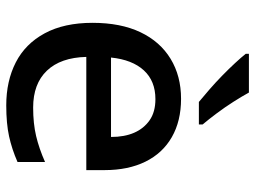

<svg xmlns="http://www.w3.org/2000/svg" viewBox="-121 -685 816 614"><g transform="rotate(90 287.0 -378.0)"><path d="M296 -549Q367 -549 418.5 -519.5Q470 -490 497 -435Q524 -380 524 -305V-246H162Q164 -164 206 -120Q248 -76 324 -76Q375 -76 415 -85.5Q455 -95 498 -114V-26Q457 -8 416 1Q375 10 317 10Q239 10 179.5 -20.5Q120 -51 86.5 -113Q53 -175 53 -266Q53 -356 83 -419Q113 -482 168 -515.5Q223 -549 296 -549ZM297 -467Q239 -467 205 -430Q171 -393 164 -325H418Q418 -368 404.5 -399Q391 -430 364.5 -448.5Q338 -467 297 -467ZM276 -766Q288 -744 305.5 -716.5Q323 -689 342.5 -663Q362 -637 378 -618V-606H306Q289 -620 266.5 -639.5Q244 -659 222 -680.5Q200 -702 181.5 -722Q163 -742 152 -756V-766Z"/></g></svg>

Font: Noto Sans Khmer Medium
Style: Regular
Weight: 500
Version: Version 2.003